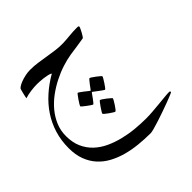

<svg xmlns="http://www.w3.org/2000/svg" viewBox="-146 -322 807 807"><g transform="rotate(-45 257.0 81.5)"><path d="M492.2 293Q492.2 293.9 480.2 299.1Q468.3 304.2 450 311Q431.6 317.9 409.4 325.7Q387.2 333.5 366.9 340.1Q346.7 346.7 331.1 350.8Q315.4 355 310.1 355Q273.9 355 238.5 351.3Q203.1 347.7 171.1 338.9Q139.2 330.1 111.6 315.2Q84 300.3 64 278.1Q43.9 255.9 32.5 225.8Q21 195.8 21 155.8Q21 110.4 33.2 70.6Q45.4 30.8 67.9 -3.2Q90.3 -37.1 122.1 -65.4Q153.8 -93.8 192.9 -116.2Q187.5 -120.1 176.5 -122.6Q165.5 -125 153.8 -126.5Q142.1 -127.9 131.8 -128.4Q121.6 -128.9 117.2 -128.9Q100.6 -128.9 80.1 -126.2Q59.6 -123.5 43.9 -118.2Q43.9 -120.1 45.2 -126Q46.4 -131.8 48.1 -138.9Q49.8 -146 51.5 -152.6Q53.2 -159.2 54.2 -162.1Q55.2 -166 63 -171.1Q70.8 -176.3 83 -180.9Q95.2 -185.5 110.1 -188.7Q125 -191.9 140.1 -191.9Q162.1 -191.9 184.3 -188.7Q206.5 -185.5 228.5 -181.9Q250.5 -178.2 272.7 -175.3Q294.9 -172.4 316.9 -172.9Q338.4 -173.8 359.9 -176Q381.3 -178.2 401.9 -178.2Q404.8 -178.2 409.4 -178Q414.1 -177.7 414.1 -172.9Q414.1 -170.9 410.6 -163.8Q407.2 -156.7 403.1 -148.9Q398.9 -141.1 394.8 -135Q390.6 -128.9 389.2 -128.9Q372.6 -126 349.4 -122.6Q326.2 -119.1 305.2 -116.2Q280.3 -112.3 251.5 -103Q222.7 -93.8 194.1 -79.3Q165.5 -64.9 139.4 -45.7Q113.3 -26.4 93 -2.2Q72.8 22 60.8 50.5Q48.8 79.1 48.8 111.8Q48.8 149.9 61.5 178.5Q74.2 207 96.2 227.8Q118.2 248.5 147.2 262Q176.3 275.4 208.7 283.4Q241.2 291.5 275.1 294.7Q309.1 297.9 340.8 297.9Q358.9 297.9 379.9 296.1Q400.9 294.4 420.9 292.5Q440.9 290.5 458.3 288.8Q475.6 287.1 486.8 287.1Q492.2 287.1 492.2 293ZM335 42.5Q335 44.4 330.6 52Q326.2 59.6 320.6 68.1Q314.9 76.7 309.8 83.5Q304.7 90.3 302.7 90.3Q301.8 90.3 295.2 85.7Q288.6 81.1 280.8 75.2Q272 68.4 260.7 60.1Q257.8 57.6 256.6 58.1Q255.4 58.6 253.9 61Q246.1 71.3 240.2 80.1Q234.9 87.4 230 93.3Q225.1 99.1 223.6 99.1Q222.7 99.1 215.6 94.5Q208.5 89.8 200.4 83.7Q192.4 77.6 186 72.3Q179.7 66.9 179.7 65.4Q179.7 64 184.3 56.2Q189 48.3 194.8 40Q200.7 31.7 205.8 24.9Q210.9 18.1 211.9 18.1Q214.4 18.1 220.7 22.7Q227.1 27.3 234.4 32.7Q243.2 39.1 252.9 47.4Q255.9 49.8 256.8 50Q257.8 50.3 260.7 46.4L274.4 27.8Q279.8 21 284.7 15.1Q289.6 9.3 291 9.3Q293 9.3 300 13.9Q307.1 18.6 314.9 24.4Q322.8 30.3 328.9 35.6Q335 41 335 42.5ZM300.8 139.2Q300.8 140.6 296.4 148.2Q292 155.8 286.6 164.1Q281.2 172.4 275.9 179.2Q270.5 186 268.1 186Q266.6 186 259.5 181.6Q252.4 177.2 244.4 171.6Q236.3 166 230 160.6Q223.6 155.3 223.6 153.3Q223.6 151.4 228.3 143.8Q232.9 136.2 238.8 127.7Q244.6 119.1 250 112.3Q255.4 105.5 256.8 105.5Q258.8 105.5 265.9 110.1Q272.9 114.7 280.8 120.8Q288.6 127 294.7 132.3Q300.8 137.7 300.8 139.2Z"/></g></svg>

Font: Scheherazade Urdu
Style: Regular
Weight: 400
Designer: SIL International
Foundry: SIL International
Version: Version 1.005 (build 117/117)